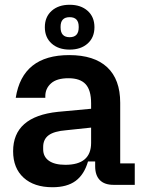

<svg xmlns="http://www.w3.org/2000/svg" viewBox="-20 -775 593 805"><path d="M35 -141Q35 -286 222 -306L362 -319V-342Q362 -397 339 -422Q316 -447 267 -447Q218 -447 194 -425.5Q170 -404 170 -372V-365H46Q74 -544 270 -544Q375 -544 429.5 -493Q484 -442 484 -344V-90H545V0H456Q418 0 398.5 -20Q379 -40 379 -78V-98H349Q333 -43 297 -16.5Q261 10 200 10Q123 10 79 -30Q35 -70 35 -141ZM254 -84Q362 -84 362 -176V-240L258 -229Q207 -225 184 -208Q161 -191 161 -159V-149Q161 -118 185 -101Q209 -84 254 -84ZM168 -661Q168 -704 196.5 -729.5Q225 -755 272 -755Q319 -755 347.5 -729.5Q376 -704 376 -661Q376 -618 347.5 -592.5Q319 -567 272 -567Q225 -567 196.5 -592.5Q168 -618 168 -661ZM272 -619Q310 -619 310 -660V-663Q310 -703 272 -703Q234 -703 234 -663V-660Q234 -619 272 -619Z"/></svg>

Font: Mozilla Headline BETA SemiBold
Style: Regular
Weight: 600
Designer: Studio DRAMA
Foundry: Studio DRAMA
Version: Version 0.100